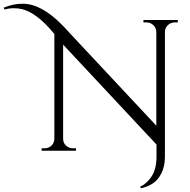

<svg xmlns="http://www.w3.org/2000/svg" viewBox="-178 -807 1017 1028"><path d="M-158 -766Q-108 -787 -56 -787Q44 -787 157 -671Q174 -654 197 -628L659 -134V-635Q659 -657 643.5 -672Q628 -687 606 -687H590V-700H774V-687H758Q736 -687 720.5 -672Q705 -657 705 -635V32Q705 83 686.5 120Q668 157 640.5 175Q613 193 577 201L572 193Q609 176 634.5 136.5Q660 97 660 30V-33L160 -568V-65Q160 -35 186 -20Q199 -13 213 -13H229V0H45V-13H61Q82 -13 97 -27Q112 -41 113 -62V-625Q21 -738 -60 -758Q-80 -763 -104.5 -763Q-129 -763 -154 -756Z"/></svg>

Font: Cinzel Decorative
Style: Regular
Weight: 400
Designer: Natanael Gama
Version: Version 1.002;PS 001.002;hotconv 1.0.56;makeotf.lib2.0.21325